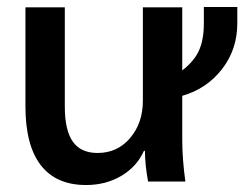

<svg xmlns="http://www.w3.org/2000/svg" viewBox="-20 -521 701 551"><path d="M661 -501V-454Q661 -379 617 -322.5Q573 -266 503 -246V-120Q503 -65 512 0H405Q396 -48 396 -88H393Q373 -43 328.5 -16.5Q284 10 227 10Q141 10 97 -47Q53 -104 53 -216V-500H166V-215Q166 -147 189 -114.5Q212 -82 260 -82Q317 -82 353.5 -125Q390 -168 390 -232V-500H503V-319Q537 -345 551 -376Q565 -407 565 -454V-501Z"/></svg>

Font: Sarabun SemiBold
Style: Regular
Weight: 600
Designer: Suppakit Chalermlarp | Katatrad Co.,Ltd.
Foundry: Cadson Demak Co.,Ltd.
Version: Version 1.000; ttfautohint (v1.6)